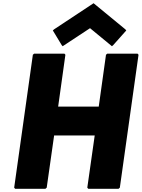

<svg xmlns="http://www.w3.org/2000/svg" viewBox="-20 -1165 880 1192"><path d="M316 -324H568L522 0L528 7H716L724 0L840 -825L834 -832H646L638 -825L593 -503H341L386 -825L380 -832H192L184 -825L68 0L74 7H262L270 0ZM316 -983 308 -976 363 -885 369 -878 539 -990 675 -878 683 -885 764 -976 758 -983 561 -1145Z"/></svg>

Font: Hussar Woodtype
Style: BlkObl
Weight: 900
Foundry: Cannot Into Space Fonts
Version: Version 1.07